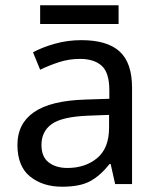

<svg xmlns="http://www.w3.org/2000/svg" viewBox="-20 -697 601 727"><path d="M288 -545Q386 -545 433 -502Q480 -459 480 -365V0H416L399 -76H395Q360 -32 321.5 -11Q283 10 215 10Q142 10 94 -28.5Q46 -67 46 -149Q46 -229 109 -272.5Q172 -316 303 -320L394 -323V-355Q394 -422 365 -448Q336 -474 283 -474Q241 -474 203 -461.5Q165 -449 132 -433L105 -499Q140 -518 188 -531.5Q236 -545 288 -545ZM314 -259Q214 -255 175.5 -227Q137 -199 137 -148Q137 -103 164.5 -82Q192 -61 235 -61Q303 -61 348 -98.5Q393 -136 393 -214V-262ZM429 -677V-606H132V-677Z"/></svg>

Font: Noto Sans Tangsa
Style: Regular
Weight: 400
Designer: David Williams
Foundry: Google LLC
Version: Version 1.504